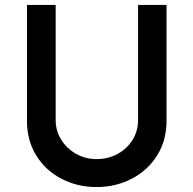

<svg xmlns="http://www.w3.org/2000/svg" viewBox="-20 -748 781 776"><path d="M370 -105Q417 -105 455.5 -126Q494 -147 516 -183Q538 -219 538 -262V-728H653V-259Q653 -181 615.5 -120.5Q578 -60 513 -26Q448 8 370 8Q292 8 227.5 -26Q163 -60 126 -120.5Q89 -181 89 -259V-728H205V-262Q205 -220 227 -184Q249 -148 287 -126.5Q325 -105 370 -105Z"/></svg>

Font: Josefin Sans SemiBold
Style: Regular
Weight: 600
Designer: Santiago Orozco
Foundry: Typemade
Version: Version 2.000